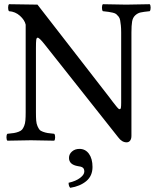

<svg xmlns="http://www.w3.org/2000/svg" viewBox="-20 -667 739 913"><path d="M357.9 41Q386.2 41 403.1 64.5Q419.9 87.9 419.9 127Q419.9 169.4 390.4 194.1Q360.8 218.8 314 226.1Q306.2 218.3 306.2 202.1Q340.8 194.3 360.8 179Q380.9 163.6 380.9 148.9Q380.9 135.3 373.3 129.9Q365.7 124.5 350.1 123Q308.1 115.7 308.1 84Q308.1 65.9 322.3 53.5Q336.4 41 357.9 41ZM556.2 -512.2Q556.2 -532.2 554.7 -546.1Q553.2 -560.1 551.3 -570.8Q549.3 -581.5 543.7 -588.4Q538.1 -595.2 533 -599.6Q527.8 -604 516.6 -606.7Q505.4 -609.4 496.1 -610.6Q486.8 -611.8 469.2 -613.8Q464.8 -618.2 464.8 -630.4Q464.8 -642.6 469.2 -647Q568.8 -645 580.1 -645Q594.2 -645 691.9 -647Q696.3 -642.6 696.3 -630.4Q696.3 -618.2 691.9 -613.8Q662.1 -610.8 648.2 -607.7Q634.3 -604.5 622.8 -593.8Q611.3 -583 608.2 -564.7Q605 -546.4 605 -512.2V-21Q605 -6.8 598.9 1.5Q592.8 9.8 582 9.8Q559.6 9.8 542 -14.2L192.9 -455.1Q167 -487.8 159.2 -487.8Q153.8 -487.8 152.3 -477.5Q150.9 -467.3 150.9 -439V-132.8Q150.9 -109.4 152.1 -94Q153.3 -78.6 158.2 -67.4Q163.1 -56.2 168 -50.3Q172.9 -44.4 184.6 -40.3Q196.3 -36.1 206.8 -34.4Q217.3 -32.7 237.8 -30.8Q242.2 -26.4 242.2 -14.4Q242.2 -2.4 237.8 2Q138.2 0 127 0Q112.8 0 15.1 2Q10.7 -2.4 10.7 -14.4Q10.7 -26.4 15.1 -30.8Q35.2 -32.7 46.1 -34.4Q57.1 -36.1 68.6 -40.5Q80.1 -44.9 85.2 -51Q90.3 -57.1 95 -68.4Q99.6 -79.6 100.8 -94.7Q102.1 -109.9 102.1 -132.8V-549.8Q97.2 -571.8 75 -591.8Q52.7 -611.8 22.9 -613.8Q18.6 -618.2 18.6 -630.4Q18.6 -642.6 22.9 -647L158.2 -645L501 -203.1L515.6 -183.6L528.3 -167.5L536.6 -157.2Q541 -151.9 543.7 -149.9Q546.4 -147.9 548.8 -147.9Q553.7 -147.9 554.9 -154.8Q556.2 -161.6 556.2 -178.2Z"/></svg>

Font: Linux Libertine G
Style: Regular
Weight: 400
Designer: Philipp H. Poll
Foundry: Philipp H. Poll
Version: Version 4.7.5